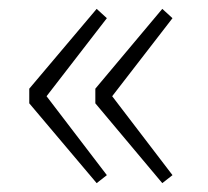

<svg xmlns="http://www.w3.org/2000/svg" viewBox="-20 -494 469 433"><path d="M198 -81 221 -99 85 -277 221 -453 198 -474 46 -294V-261ZM346 -81 369 -99 233 -277 369 -453 346 -474 195 -294V-261Z"/></svg>

Font: Noto Sans Japanese Thin
Style: Regular
Weight: 100
Designer: Ryoko NISHIZUKA (kana & ideographs); Paul D. Hunt (Latin, Greek & Cyrillic); Wenlong ZHANG (bopomofo); Sandoll Communica
Foundry: Adobe Systems Incorporated
Version: Version 1.000;PS 1;hotconv 1.0.78;makeotf.lib2.5.61930